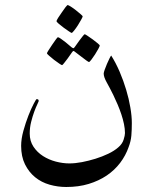

<svg xmlns="http://www.w3.org/2000/svg" viewBox="-20 -686 600 763"><path d="M308.6 -621.1Q308.6 -618.7 302.7 -607.9Q296.9 -597.2 289.6 -585.7Q282.2 -574.2 274.7 -564.7Q267.1 -555.2 264.6 -555.2Q263.2 -555.2 253.7 -561.5Q244.1 -567.9 233.2 -575.9Q222.2 -584 213.4 -591.6Q204.6 -599.1 204.6 -602.1Q204.6 -604.5 210.9 -615Q217.3 -625.5 225.6 -636.7L240.2 -657.2Q247.6 -666 248.5 -666Q251.5 -666 261.5 -659.7Q271.5 -653.3 281.7 -645.3Q292 -637.2 300.3 -629.9Q308.6 -622.6 308.6 -621.1ZM376.5 -505.4Q376.5 -502.4 370.8 -491.9Q365.2 -481.4 357.7 -469.7Q350.1 -458 343 -448.7Q335.9 -439.5 333.5 -439.5Q332 -439.5 323 -445.8Q314 -452.1 304.2 -460L277.3 -480.5Q273.4 -483.9 271.7 -483.4Q270 -482.9 267.1 -479.5L248.5 -453.1L234.9 -435.5Q228.5 -427.2 226.6 -427.2Q224.6 -427.2 215.1 -433.6Q205.6 -439.9 194.8 -448.2Q184.1 -456.5 175.3 -464.4Q166.5 -472.2 166.5 -474.1Q166.5 -476.1 172.9 -486.3Q179.2 -496.6 187 -507.8L201.7 -528.8Q208.5 -538.1 210 -538.1Q213.4 -538.1 222.4 -531.7Q231.4 -525.4 240.7 -518.1Q252 -509.3 264.6 -498Q269.5 -494.6 271.5 -494.4Q273.4 -494.1 277.3 -499.5L295.4 -524.9L308.6 -542Q314.5 -549.8 316.9 -549.8Q318.8 -549.8 328.1 -543.5L348.6 -529.3Q359.4 -521.5 367.9 -514.2Q376.5 -506.8 376.5 -505.4ZM503.9 -196.8Q503.9 -169.9 502 -147.2Q500 -124.5 491.2 -101.6Q479.5 -67.9 457.5 -38.8Q435.5 -9.8 404.1 11.5Q372.6 32.7 332.5 44.9Q292.5 57.1 243.2 57.1Q209.5 57.1 177 47.9Q144.5 38.6 119.6 18.3Q94.7 -2 79.3 -33Q64 -64 64 -106.4Q64 -133.8 73 -166.3Q82 -198.7 93 -226.8Q104 -254.9 113.8 -273.4Q123.5 -292 125.5 -292Q128.9 -292 131.3 -290.8Q133.8 -289.6 133.8 -284.2Q133.8 -282.7 128.2 -271.2Q122.6 -259.8 116 -241.9Q109.4 -224.1 103.8 -201.7Q98.1 -179.2 98.1 -155.3Q98.1 -125.5 113 -103Q127.9 -80.6 150.9 -65.9Q173.8 -51.3 201.7 -43.9Q229.5 -36.6 255.4 -36.6Q278.8 -36.6 305.7 -41.7Q332.5 -46.9 359.4 -55.2Q386.2 -63.5 410.2 -75Q434.1 -86.4 450.2 -100.6Q465.8 -113.8 471.2 -130.9Q476.6 -147.9 476.6 -157.2Q476.6 -173.8 472.7 -192.9Q468.8 -211.9 462.2 -231.7Q455.6 -251.5 447.3 -271L430.2 -308.6Q416.5 -336.4 404.3 -358.2Q392.1 -379.9 392.1 -393.6Q392.1 -397.9 396 -408.9Q399.9 -419.9 405 -431.9Q410.2 -443.8 415 -453.6Q419.9 -463.4 421.9 -465.3Q440.4 -436 455.6 -400.6Q470.7 -365.2 481.4 -329.3Q492.2 -293.5 498 -259Q503.9 -224.6 503.9 -196.8Z"/></svg>

Font: Simplified Naskh
Style: Regular
Weight: 400
Designer: SIL International
Foundry: Arabeyes
Version: 1.02_alpha